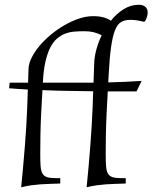

<svg xmlns="http://www.w3.org/2000/svg" viewBox="-20 -779 647 815"><path d="M161.6 -428.2H299.8H377L379.9 -511.2Q380.9 -539.1 389.2 -569.3Q397.5 -599.6 411.6 -629.4Q393.1 -638.7 376.2 -642.6Q359.4 -646.5 337.4 -646.5Q315.9 -646.5 295.4 -644.8Q274.9 -643.1 256.3 -636Q237.8 -628.9 221.7 -615Q205.6 -601.1 193.4 -577.1Q181.2 -553.2 172.9 -517.3Q164.6 -481.4 162.1 -430.7ZM450.7 -690.9Q474.1 -720.7 504.4 -739.7Q534.7 -758.8 569.8 -758.8Q586.9 -758.8 596.9 -750Q606.9 -741.2 606.9 -726.1Q606.9 -714.8 602.5 -703.1Q598.1 -691.4 592.8 -686Q577.6 -689.9 562.7 -692.4Q547.9 -694.8 533.7 -694.8Q510.7 -694.8 494.9 -686Q479 -677.2 468.5 -651.4Q458 -625.5 451.4 -578.6Q444.8 -531.7 440.9 -455.1L439.5 -429.2Q474.1 -430.2 509.3 -431.6Q544.4 -433.1 581.1 -435.5L559.6 -391.1H437.5L432.6 -299.8Q430.2 -250 429.4 -203.9Q428.7 -157.7 428.7 -126Q428.7 -94.2 430.2 -74.2Q431.6 -54.2 437.7 -43Q443.8 -31.7 456.8 -27.3Q469.7 -22.9 492.7 -22.9H513.7V0Q490.2 1 469.7 1.5Q449.2 2 429.7 3.4Q410.2 4.9 390.1 7.6Q370.1 10.3 347.7 16.1Q352.1 -26.9 356 -71.3Q359.9 -115.7 363.3 -159.2Q366.7 -202.6 369.1 -243.4Q371.6 -284.2 373 -320.3L375.5 -391.6Q317.9 -392.6 264.6 -393.3Q211.4 -394 160.2 -396.5L154.8 -299.8Q152.3 -250 151.6 -203.9Q150.9 -157.7 150.9 -126Q150.9 -94.2 152.3 -74.2Q153.8 -54.2 159.9 -43Q166 -31.7 179 -27.3Q191.9 -22.9 214.8 -22.9H235.8V0Q212.4 1 191.9 1.5Q171.4 2 151.9 3.4Q132.3 4.9 112.3 7.6Q92.3 10.3 69.8 16.1Q74.2 -26.9 78.1 -70.6Q82 -114.3 85.4 -156.7Q88.9 -199.2 91.3 -239.3Q93.8 -279.3 95.2 -315.4L98.1 -398.9Q77.6 -399.9 58.1 -401.4Q38.6 -402.8 18.6 -404.3L21 -428.2H99.1L101.1 -486.8Q101.6 -508.8 114.3 -534.2Q127 -559.6 147.9 -584.5Q168.9 -609.4 196.3 -632.1Q223.6 -654.8 253.7 -672.1Q283.7 -689.5 314.9 -700Q346.2 -710.4 375 -710.4Q401.4 -710.4 420.2 -705.1Q439 -699.7 450.7 -690.9Z"/></svg>

Font: Simonetta
Style: Regular
Weight: 400
Version: Version 1.004